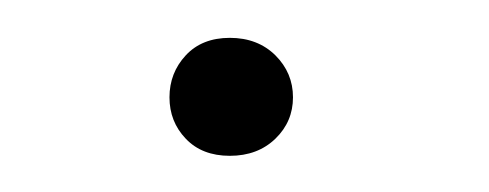

<svg xmlns="http://www.w3.org/2000/svg" viewBox="-20 -81 265 104"><path d="M71.8 -28.3Q71.8 -41.5 80.6 -51Q89.4 -60.5 104.5 -60.5Q119.6 -60.5 129.2 -51Q138.7 -41.5 138.7 -28.3Q138.7 -15.1 129.2 -5.9Q119.6 3.4 104.5 3.4Q89.4 3.4 80.6 -5.9Q71.8 -15.1 71.8 -28.3Z"/></svg>

Font: Roboto Condensed ExtraLight
Style: Regular
Weight: 250
Designer: Christian Robertson
Foundry: Google
Version: Version 3.008; 2023